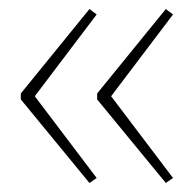

<svg xmlns="http://www.w3.org/2000/svg" viewBox="-20 -492 429 425"><path d="M26 -285V-272L178 -87L194 -98L57 -279L194 -460L178 -472ZM195 -285V-272L347 -87L363 -98L226 -279L363 -460L347 -472Z"/></svg>

Font: Noto Sans Canadian Aboriginal Thin
Style: Regular
Weight: 100
Designer: Monotype Design Team, Typotheque's Kevin King
Foundry: Monotype Imaging Inc.
Version: Version 2.004